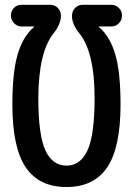

<svg xmlns="http://www.w3.org/2000/svg" viewBox="-20 -750 540 780"><path d="M67.4 -642.6Q49.8 -642.6 37.1 -655.8Q24.4 -668.9 24.4 -687Q24.4 -705.1 36.6 -717.8Q48.8 -730.5 67.4 -730.5H184.6Q202.1 -730.5 214.8 -717.8Q227.5 -705.1 227.5 -686.5Q227.5 -651.4 197.3 -614.3Q136.7 -538.1 135.7 -352.5Q135.7 -200.2 164.6 -138.7Q193.4 -77.1 250 -77.1Q306.6 -77.1 335.4 -139.2Q364.3 -201.2 364.3 -352.5Q364.3 -537.1 302.7 -614.3Q271.5 -652.3 272.5 -686.5Q272.5 -704.1 284.7 -717.3Q296.9 -730.5 315.4 -730.5H432.6Q450.2 -730.5 462.9 -717.8Q475.6 -705.1 475.6 -687Q475.6 -668.9 463.4 -655.8Q451.2 -642.6 432.6 -642.6H381.8Q380.9 -642.6 380.9 -641.6L382.8 -639.6Q427.7 -600.6 448.7 -527.8Q469.7 -455.1 469.7 -325.2Q469.7 -150.4 415.5 -70.3Q361.3 9.8 250 9.8Q138.7 9.8 84.5 -70.3Q30.3 -150.4 30.3 -325.2Q30.3 -455.1 51.3 -527.8Q72.3 -600.6 117.2 -639.6L119.1 -641.6Q119.1 -642.6 118.2 -642.6Z"/></svg>

Font: Rounded Mgen+ 1mn medium
Style: Regular
Weight: 500
Designer: [Source Han Sans]
Ryoko NISHIZUKA  (kana & ideographs); Paul D. Hunt (Latin, Greek & Cyrillic); Wenlong ZHANG  (bopomofo
Version: Version 1.059.20150602